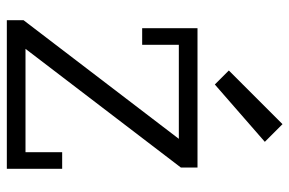

<svg xmlns="http://www.w3.org/2000/svg" viewBox="-166 -702 867 576"><g transform="rotate(90 268.0 -413.5)"><path d="M436 -166V-56H126L482 -522V-572H64V-406H114V-516H396L40 -50V0H486V-166ZM233 -624 405 -774 352 -827 191 -666Z"/></g></svg>

Font: Glegoo
Style: Regular
Weight: 400
Version: Version 2.0.1; ttfautohint (v0.9) -r 48 -G 60